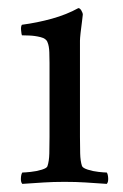

<svg xmlns="http://www.w3.org/2000/svg" viewBox="-20 -450 303 473"><path d="M177 -113Q177 -91 177.5 -72Q178 -53 182 -41Q184 -36 196.5 -32Q209 -28 223 -26.5Q237 -25 243 -25Q246 -21 246.5 -11Q247 -1 243 3Q213 1 190.5 -0.5Q168 -2 139 -2Q111 -2 88 -0.5Q65 1 35 3Q31 -1 31.5 -11Q32 -21 35 -25Q41 -25 55.5 -26.5Q70 -28 83 -32Q96 -36 97 -41Q101 -53 101.5 -72Q102 -91 102 -113V-295Q102 -305 101.5 -321Q101 -337 97 -346Q94 -355 80 -358.5Q66 -362 52 -362.5Q38 -363 34 -363Q33 -365 32 -375Q31 -385 34 -389Q72 -394 108 -404Q144 -414 173 -430Q177 -430 180.5 -424Q184 -418 184 -414Q184 -411 182 -397Q180 -383 178.5 -369Q177 -355 177 -350Z"/></svg>

Font: Amiri
Style: Regular
Weight: 400
Designer: Khaled Hosny
Version: Version 0.114